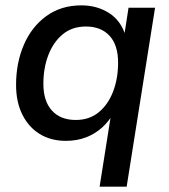

<svg xmlns="http://www.w3.org/2000/svg" viewBox="-20 -517 631 717"><path d="M352 180 396 -98H406Q388 -65 361.5 -41Q335 -17 301 -4Q267 9 226 9Q170 9 128.5 -16.5Q87 -42 63.5 -89Q40 -136 40 -200Q40 -282 69 -349.5Q98 -417 153 -457Q208 -497 284 -497Q342 -497 387 -468.5Q432 -440 449 -383L444 -385L460 -488H559L453 180ZM263 -69Q314 -69 349 -98Q384 -127 402.5 -175.5Q421 -224 421 -283Q421 -349 389 -383.5Q357 -418 301 -418Q250 -418 215 -389.5Q180 -361 161 -312.5Q142 -264 142 -204Q142 -139 174 -104Q206 -69 263 -69Z"/></svg>

Font: Nunito Sans 12pt ExtraLight 12pt SemiBold
Style: Italic
Weight: 600
Italic angle: -9°
Version: Version 3.101;gftools[0.9.27]